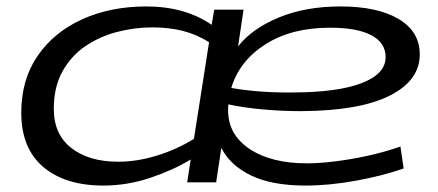

<svg xmlns="http://www.w3.org/2000/svg" viewBox="-20 -566 1360 596"><path d="M301 10Q182 10 114 -48Q46 -106 46 -216Q46 -319 97 -393Q148 -467 236 -506.5Q324 -546 434 -546Q554 -546 637 -489L645 -536H736L719 -422Q762 -477 845 -511.5Q928 -546 1037 -546Q1152 -546 1217.5 -507Q1283 -468 1283 -397Q1283 -316 1189.5 -269Q1096 -222 915 -221Q853 -221 794 -226.5Q735 -232 689 -242Q688 -233 688 -224Q688 -148 755 -103.5Q822 -59 933 -59Q971 -59 1020 -65Q1069 -71 1121.5 -82.5Q1174 -94 1223 -111L1233 -43Q1167 -20 1084.5 -5Q1002 10 928 10Q824 10 759 -21.5Q694 -53 667 -107L651 0H561L572 -71Q518 -38 446.5 -14Q375 10 301 10ZM347 -64Q406 -64 468.5 -83.5Q531 -103 582 -135L629 -435Q589 -460 546 -470.5Q503 -481 453 -481Q398 -481 344 -467Q290 -453 245.5 -423Q201 -393 174 -344.5Q147 -296 147 -228Q147 -149 201.5 -106.5Q256 -64 347 -64ZM1004 -480Q885 -480 804 -428.5Q723 -377 698 -293Q783 -278 886 -279Q1026 -279 1101.5 -307.5Q1177 -336 1177 -389Q1177 -433 1133 -456.5Q1089 -480 1004 -480Z"/></svg>

Font: Georama ExtraExtended
Style: Italic
Weight: 400
Width: 8
Italic angle: -9°
Designer: Jean-Baptiste Levee
Foundry: Production Type
Version: Version 1.000